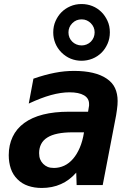

<svg xmlns="http://www.w3.org/2000/svg" viewBox="-20 -908 642 942"><path d="M379.9 -609.9Q352.1 -609.9 326.9 -620.1Q301.8 -630.4 281.2 -650.9Q261.2 -671.4 251.2 -696.3Q241.2 -721.2 241.2 -749Q241.2 -779.8 252.7 -805.2Q264.2 -830.6 281.7 -848.1Q299.8 -866.2 325 -877.2Q350.1 -888.2 380.4 -888.2Q408.2 -888.2 433.3 -878.2Q458.5 -868.2 478.5 -848.1Q495.6 -831.1 507.3 -805.9Q519 -780.8 519 -749.5Q519 -718.8 507.6 -693.1Q496.1 -667.5 479 -650.4Q459 -630.4 433.3 -620.1Q407.7 -609.9 379.9 -609.9ZM380.4 -685.1Q392.6 -685.1 404.5 -689.7Q416.5 -694.3 426.3 -704.1Q444.3 -723.1 444.3 -749.5Q444.3 -775.4 425.3 -794.4Q417 -802.7 405.8 -807.9Q394.5 -813 380.4 -813Q353.5 -813 335 -794.4Q315.9 -775.4 315.9 -749Q315.9 -722.2 334.5 -703.6Q342.8 -695.3 354.7 -690.2Q366.7 -685.1 380.4 -685.1ZM185.1 14.2Q148.4 14.2 118.2 3.9Q87.9 -6.3 65.9 -28.3Q43 -50.8 33 -81.1Q22.9 -111.3 22.9 -146.5Q22.9 -196.3 42 -236.6Q61 -276.9 99.1 -304.7Q174.8 -359.9 317.9 -359.9H412.1L416 -383.8Q417 -388.7 417 -389.6V-397.9Q417 -425.8 392.1 -440.4Q367.2 -455.1 320.8 -455.1Q279.3 -455.1 229.5 -441.4Q205.1 -434.6 179 -424.6Q152.8 -414.6 121.1 -399.9L144 -522Q200.2 -541.5 248.5 -550.8Q273.4 -555.7 296.4 -557.9Q319.3 -560.1 344.2 -560.1Q395 -560.1 434.8 -550.8Q474.6 -541.5 502.4 -522.9Q531.7 -503.4 544.4 -475.8Q557.1 -448.2 557.1 -412.6Q557.1 -403.8 556.4 -393.3Q555.7 -382.8 553.7 -369.1Q551.8 -355 549.8 -343Q547.9 -331.1 543.9 -312L483.9 0H356L354 -61Q319.8 -22.5 279.3 -4.9Q257.8 4.9 233.9 9.5Q210 14.2 185.1 14.2ZM244.6 -84Q271 -84 295.2 -95.2Q319.3 -106.4 338.9 -129.4Q357.4 -150.9 371.3 -183.1Q385.3 -215.3 392.1 -258.8H336.9Q252.4 -258.8 212.4 -233.4Q191.9 -220.7 181.9 -201.2Q171.9 -181.6 171.9 -156.7Q171.9 -139.2 177 -126.5Q182.1 -113.8 191.9 -104Q201.7 -94.2 214.1 -89.1Q226.6 -84 244.6 -84Z"/></svg>

Font: Hack
Style: Bold Italic
Weight: 700
Italic angle: -11°
Monospace: yes
Designer: Christopher Simpkins
Foundry: Christopher Simpkins
Version: Version 2.017; ttfautohint (v1.4.1) -l 4 -r 80 -G 350 -x 0 -